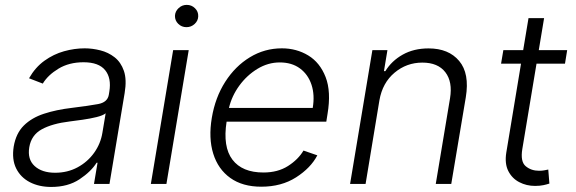

<svg xmlns="http://www.w3.org/2000/svg" viewBox="-20 -750 2351 783"><path d="M188.9 12.4Q139.6 12.4 101.9 -6.9Q64.3 -26.3 46 -63Q27.7 -99.8 35.9 -152.3Q45.1 -206.3 77.2 -238.1Q109.4 -269.9 159.4 -286.2Q209.5 -302.6 272.4 -310Q342 -318.5 380.1 -325.6Q418.3 -332.7 423.7 -363.3L425.8 -376.1Q435 -431.8 408.7 -464Q382.5 -496.1 320.7 -496.1Q261.7 -496.1 218.6 -470Q175.4 -443.9 154.5 -409.1L98.4 -430.8Q123.9 -475.5 161.2 -502.3Q198.5 -529.1 241.1 -541Q283.7 -552.9 325.3 -552.9Q356.5 -552.9 389 -544.7Q421.5 -536.6 447.3 -516.5Q473 -496.4 485.3 -460.9Q497.5 -425.4 488.3 -370.4L426.5 0H363.3L377.8 -86.3H373.9Q351.2 -50.1 304.2 -18.8Q257.1 12.4 188.9 12.4ZM204.9 -45.5Q255.3 -45.5 296.3 -67.6Q337.4 -89.8 364 -127.1Q390.6 -164.4 397.7 -209.2L410.9 -288Q400.2 -279.1 373.6 -272.5Q346.9 -266 316.6 -261.7Q286.2 -257.5 263.8 -254.6Q193.2 -246.1 150.4 -222.7Q107.6 -199.2 99.4 -149.5Q91.3 -100.1 121.3 -72.8Q151.3 -45.5 204.9 -45.5Z M595.2 0 686.1 -545.5H749.6L658.7 0ZM740.4 -639.2Q720.9 -639.2 707 -652.7Q693.2 -666.2 693.5 -685.4Q694.2 -703.5 708.3 -716.8Q722.3 -730.1 741.5 -730.1Q761.4 -730.1 775.2 -716.4Q789.1 -702.8 788.4 -683.6Q788 -665.5 773.8 -652.3Q759.6 -639.2 740.4 -639.2Z M1045.5 11.4Q969.1 11.4 919.2 -24.3Q869.3 -60 849.6 -123.4Q829.9 -186.8 843.8 -269.5Q857.6 -352.3 898.4 -416.2Q939.3 -480.1 999.1 -516.5Q1058.9 -552.9 1129.6 -552.9Q1188.9 -552.9 1236.9 -524Q1284.8 -495 1307.9 -435.7Q1331 -376.4 1315.7 -285.2L1310.7 -253.9H904.1Q888.1 -151.3 927.9 -98.9Q967.7 -46.5 1054.3 -46.5Q1112.9 -46.5 1154.5 -73Q1196 -99.4 1217.7 -136L1274.1 -116.5Q1247.2 -65 1187.5 -26.8Q1127.8 11.4 1045.5 11.4ZM913.7 -309.7H1255.3Q1264.2 -362.2 1250.4 -404.3Q1236.5 -446.4 1203.3 -470.9Q1170.1 -495.4 1121.1 -495.4Q1072.8 -495.4 1029.7 -469.1Q986.5 -442.8 955.8 -400.6Q925.1 -358.3 913.7 -309.7Z M1527.3 -340.9 1470.9 0H1407.7L1498.6 -545.5H1560L1545.8 -459.9H1551.5Q1577.1 -501.8 1622.3 -527.2Q1667.6 -552.6 1727.6 -552.6Q1809.7 -552.6 1852.6 -501.4Q1895.6 -450.3 1879.6 -353.3L1820.3 0H1757.1L1815.3 -349.4Q1826.3 -416.2 1796.2 -455.4Q1766 -494.7 1702.4 -494.7Q1638.1 -494.7 1589 -453.5Q1539.8 -412.3 1527.3 -340.9Z M2293 -545.5 2284.1 -490.4H2168L2110.1 -142.4Q2101.6 -90.9 2123.8 -72.3Q2146 -53.6 2178.3 -53.6Q2190.7 -53.6 2199.8 -55.4Q2208.8 -57.2 2215.9 -58.6L2220.5 -1.4Q2210.2 2.1 2196 5.1Q2181.8 8.2 2161.9 8.2Q2127.1 8.2 2097.7 -7.1Q2068.2 -22.4 2052.9 -52.6Q2037.6 -82.7 2044.7 -127.5L2104.8 -490.4H2023.4L2032.7 -545.5H2113.6L2135.3 -676.1H2198.9L2177.2 -545.5Z"/></svg>

Font: Inter UI Light
Style: Italic
Weight: 300
Italic angle: 9.39999°
Designer: Rasmus Andersson
Foundry: rsms
Version: 3.2;8d6f07862